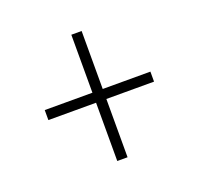

<svg xmlns="http://www.w3.org/2000/svg" viewBox="-85 -664 635 613"><g transform="rotate(-20 232.5 -357.5)"><path d="M215 -143V-341H53V-375H215V-572H250V-375H412V-341H250V-143Z"/></g></svg>

Font: Noto Serif Myanmar Condensed ExtraLight
Style: Regular
Weight: 200
Width: 3
Designer: Ben Mitchell and the Monotype Design Team
Foundry: Monotype Imaging Inc.
Version: Version 2.106; ttfautohint (v1.8.4.7-5d5b)